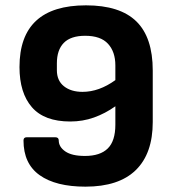

<svg xmlns="http://www.w3.org/2000/svg" viewBox="-20 -687 645 719"><path d="M300 12Q189 12 128.5 -31Q68 -74 68 -161Q68 -173 80 -173H187Q200 -173 200 -161Q200 -137 224.5 -120Q249 -103 298 -103Q355 -103 383.5 -131Q412 -159 412 -220V-289Q374 -262 332 -247Q290 -232 243 -232Q146 -232 99.5 -285.5Q53 -339 53 -436Q53 -667 302 -667Q429 -667 490.5 -607Q552 -547 552 -423V-230Q552 -112 488.5 -50Q425 12 300 12ZM193 -424Q193 -385 219.5 -364Q246 -343 289 -343Q351 -343 412 -387V-442Q412 -493 384.5 -523Q357 -553 299 -553Q245 -553 219 -526.5Q193 -500 193 -450Z"/></svg>

Font: Sofia Sans ExtraBold
Style: Regular
Weight: 800
Designer: Botio Nikoltchev, Ani Petrova
Foundry: lettersoup
Version: Version 4.101; ttfautohint (v1.8.4.7-5d5b)